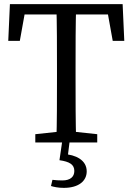

<svg xmlns="http://www.w3.org/2000/svg" viewBox="-20 -690 642 930"><path d="M151 0H451V-40L311 -55H291L151 -40V0ZM253 0H349C346 -103 346 -207 346 -310V-360C346 -465 346 -569 349 -670H253C256 -567 256 -463 256 -360V-310C256 -205 256 -101 253 0ZM20 -492H76L108 -670L63 -620H539L494 -670L526 -492H582L574 -670H28L20 -492ZM268 86C317 93 340 107 340 138C340 166 321 184 282 184C264 184 250 183 234 181L227 211C240 215 261 220 289 220C362 220 400 186 400 140C400 85 346 59 287 56L307 77L317 -3H281L268 86Z"/></svg>

Font: Source Serif Variable
Style: Regular
Weight: 389
Designer: Frank Grießhammer
Foundry: Adobe Systems Incorporated
Version: Version 3.001;hotconv 1.0.111;makeotfexe 2.5.65597